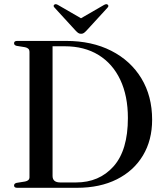

<svg xmlns="http://www.w3.org/2000/svg" viewBox="-20 -895 783 915"><path d="M47 -11Q47 -20.5 59 -23.5L99.5 -30Q120.5 -34 120.5 -50.5V-648.5Q120.5 -665.5 99.5 -670L59 -676.5Q47 -679.5 47 -689Q47 -700 62 -700H295Q418 -700 510.2 -653Q602.5 -606 653.8 -521.5Q705 -437 705 -324.5Q705 -227 661.2 -154Q617.5 -81 537 -40.5Q456.5 0 346.5 0H62Q47 0 47 -11ZM342 -25.5Q453 -25.5 521.2 -102.2Q589.5 -179 589.5 -332.5Q589.5 -438 553.2 -514.8Q517 -591.5 449.5 -633Q382 -674.5 288 -674.5H230.5V-56.5Q230.5 -25.5 267.5 -25.5ZM393 -750Q386 -742.5 380.2 -738.2Q374.5 -734 366.5 -734Q358 -734 352.2 -738.2Q346.5 -742.5 339.5 -750L240.5 -858Q231.5 -867 239 -873Q245.5 -878 257 -871L366 -808L475 -871Q487 -878 493 -873Q500.5 -867 492 -858Z"/></svg>

Font: Fraunces 72pt S000
Style: Regular
Weight: 400
Version: Version 1.000; ttfautohint (v1.8.3)